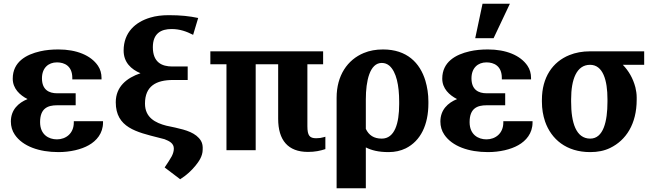

<svg xmlns="http://www.w3.org/2000/svg" viewBox="-20 -802 3461 1025"><path d="M38 -153C38 -128 45 -103 59 -83C101 -21 189 10 292 10C354 10 414 -4 454 -27C495 -50 530 -90 530 -148V-155H374V-148C374 -90 332 -58 284 -58C240 -58 194 -83 194 -150C194 -224 235 -240 285 -240H384V-304H285C241 -304 204 -323 204 -384C204 -439 238 -469 284 -469C324 -469 366 -450 366 -386V-378H522V-386C522 -409 516 -432 503 -451C465 -507 388 -538 292 -538C257 -538 224 -535 194 -528C120 -511 48 -472 48 -382C48 -329 86 -294 127 -273C78 -253 38 -216 38 -153Z M598 -256C598 -121 709 -97 827 -67L858 -59C884 -49 908 -37 908 -9C908 3 905 16 897 32C888 49 873 71 859 92L942 155L946 152C975 134 1003 108 1024 82C1041 61 1062 32 1062 -3C1063 -21 1061 -36 1053 -50C1027 -93 973 -108 915 -121L868 -131C810 -146 754 -174 754 -249C754 -342 813 -375 904 -375H982V-447H900C844 -447 796 -469 796 -550C796 -624 840 -647 896 -647C940 -647 976 -634 1011 -616L1038 -706C992 -716 944 -721 881 -721C845 -721 811 -717 782 -708C704 -685 640 -630 640 -532C640 -469 680 -432 730 -411C656 -386 598 -339 598 -256Z M1103 -459H1189V0H1345V-459H1465V-168C1465 -53 1518 9 1624 9C1662 9 1689 3 1717 -6V-72L1706 -69C1697 -66 1683 -64 1668 -64C1633 -64 1621 -78 1621 -128V-459H1705V-528H1103Z M1777 203H1933V-15C1963 0 1999 10 2055 10C2089 10 2119 3 2146 -10C2226 -50 2267 -136 2267 -250V-260C2267 -300 2261 -337 2251 -371C2222 -467 2152 -538 2025 -538C1987 -538 1953 -532 1922 -519C1835 -483 1777 -399 1777 -280ZM1933 -114V-272C1933 -370 1954 -466 2018 -466C2034 -466 2047 -461 2059 -451C2096 -418 2111 -346 2111 -259V-246C2111 -143 2087 -62 2018 -62C1976 -62 1949 -80 1933 -114Z M2331 -153C2331 -128 2338 -103 2352 -83C2394 -21 2482 10 2585 10C2647 10 2707 -4 2747 -27C2788 -50 2823 -90 2823 -148V-155H2667V-148C2667 -90 2625 -58 2577 -58C2533 -58 2487 -83 2487 -150C2487 -224 2528 -240 2578 -240H2677V-304H2578C2534 -304 2497 -323 2497 -384C2497 -439 2531 -469 2577 -469C2617 -469 2659 -450 2659 -386V-378H2815V-386C2815 -409 2809 -432 2796 -451C2758 -507 2681 -538 2585 -538C2550 -538 2517 -535 2487 -528C2413 -511 2341 -472 2341 -382C2341 -329 2379 -294 2420 -273C2371 -253 2331 -216 2331 -153ZM2517 -598H2615L2702 -782H2556Z M2873 -259C2873 -220 2879 -186 2890 -153C2923 -59 3003 10 3131 10C3171 10 3206 3 3237 -12C3322 -53 3379 -140 3379 -270V-282C3379 -301 3376 -319 3372 -336C3359 -385 3336 -424 3305 -456H3419V-528H3130C3089 -528 3052 -521 3020 -508C2930 -472 2873 -389 2873 -269ZM3029 -259V-272C3029 -378 3058 -456 3130 -456C3199 -456 3223 -374 3223 -272V-259C3223 -153 3201 -62 3131 -62C3055 -62 3029 -147 3029 -259Z"/></svg>

Font: Aerodynamic
Style: Bd
Weight: 500
Designer: Google
Version: Version 2.000980; 2014